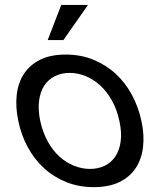

<svg xmlns="http://www.w3.org/2000/svg" viewBox="-20 -751 614 782"><path d="M54.7 -257.8Q42.5 -314.9 48.1 -364.5Q53.7 -414.1 77.6 -450.4Q101.6 -486.8 143.8 -507.8Q186 -528.8 247.6 -528.8Q309.1 -528.8 360.4 -507.8Q411.6 -486.8 451.2 -450.4Q490.7 -414.1 517.3 -364.5Q543.9 -314.9 556.2 -257.8Q568.4 -200.7 562.5 -151.6Q556.6 -102.5 532.7 -66.4Q508.8 -30.3 466.3 -9.5Q423.8 11.2 362.3 11.2Q300.8 11.2 249.5 -9.5Q198.2 -30.3 158.9 -66.4Q119.6 -102.5 93 -151.6Q66.4 -200.7 54.7 -257.8ZM144 -257.8Q154.3 -210.9 174.6 -174.6Q194.8 -138.2 221.9 -113.5Q249 -88.9 281.2 -75.9Q313.5 -63 346.7 -63Q379.9 -63 406.5 -75.9Q433.1 -88.9 449.7 -113.5Q466.3 -138.2 471.4 -174.6Q476.6 -210.9 466.3 -257.8Q456.5 -304.7 436 -341.3Q415.5 -377.9 388.4 -402.8Q361.3 -427.7 329.1 -440.9Q296.9 -454.1 263.7 -454.1Q230.5 -454.1 203.9 -440.9Q177.2 -427.7 160.6 -402.8Q144 -377.9 139.2 -341.3Q134.3 -304.7 144 -257.8ZM338.4 -731 238.3 -587.9H174.3L229.5 -731Z"/></svg>

Font: XB Khoramshahr
Style: Oblique
Weight: 400
Italic angle: 12°
Designer: Behnam
Foundry: Irmug
Version: Version 8.005 2009